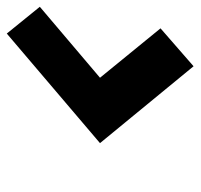

<svg xmlns="http://www.w3.org/2000/svg" viewBox="-32 -644 577 552"><g transform="rotate(-90 256.0 -368.5)"><path d="M341 -100 120 -369 435 -637 512 -542 308 -369 450 -195Z"/></g></svg>

Font: Tomorrow
Style: Bold Italic
Weight: 700
Italic angle: -10°
Designer: Tony de Marco, Monica Rizzolli
Foundry: Just in Type
Version: Version 2.002